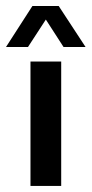

<svg xmlns="http://www.w3.org/2000/svg" viewBox="-31 -615 303 635"><path d="M-11.2 -459.5H61.5L120.6 -550.3L179.2 -459.5H252L163.1 -595.2H76.2ZM69.8 0H171.4V-411.6H69.8Z"/></svg>

Font: Now SemiBold
Style: Regular
Weight: 600
Designer: Alfredo Marco Pradil
Foundry: Alfredo Marco Pradil
Version: Version 1.200;hotconv 1.0.109;makeotfexe 2.5.65596